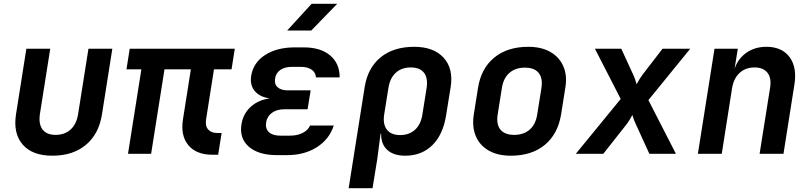

<svg xmlns="http://www.w3.org/2000/svg" viewBox="-20 -805 4240 1005"><path d="M254 10Q149 10 98.5 -48.5Q48 -107 64 -208L118 -550H243L189 -209Q181 -156 202.5 -127.5Q224 -99 271 -99Q319 -99 350 -127.5Q381 -156 389 -209L443 -550H568L514 -208Q498 -104 430 -47Q362 10 254 10Z M1092 5Q1007 5 965.5 -45.5Q924 -96 938 -182L979 -442H841L771 0H650L720 -442H642L659 -550H1209L1192 -442H1100L1059 -182Q1053 -147 1069 -128Q1085 -109 1116 -109H1140L1122 5Z M1483 7H1430Q1333 7 1282.5 -37Q1232 -81 1244 -155Q1253 -210 1292.5 -246Q1332 -282 1392 -290Q1340 -297 1313.5 -328.5Q1287 -360 1295 -409Q1306 -477 1367.5 -517Q1429 -557 1523 -557H1570Q1658 -557 1708 -515Q1758 -473 1758 -400H1634Q1632 -426 1611 -440.5Q1590 -455 1555 -455H1507Q1471 -455 1447.5 -439Q1424 -423 1420 -394Q1415 -365 1433 -348.5Q1451 -332 1487 -332H1606L1590 -233H1468Q1429 -233 1403.5 -214.5Q1378 -196 1373 -164Q1368 -132 1387.5 -113.5Q1407 -95 1446 -95H1499Q1536 -95 1564 -109Q1592 -123 1603 -148H1727Q1704 -76 1638.5 -34.5Q1573 7 1483 7ZM1483 -645 1611 -785H1745L1609 -645Z M1805 180 1889 -350Q1905 -450 1972.5 -505Q2040 -560 2148 -560Q2250 -560 2302 -503Q2354 -446 2339 -350L2315 -201Q2299 -100 2243 -45Q2187 10 2101 10Q2040 10 2007 -20.5Q1974 -51 1975 -105H1972L1955 26L1930 180ZM2074 -98Q2122 -98 2152.5 -126Q2183 -154 2191 -206L2213 -344Q2221 -396 2199.5 -424Q2178 -452 2130 -452Q2082 -452 2051.5 -424Q2021 -396 2013 -344L1991 -206Q1983 -155 2005 -126.5Q2027 -98 2074 -98Z M2654 10Q2585 10 2538 -17Q2491 -44 2470.5 -92.5Q2450 -141 2460 -206L2482 -344Q2498 -447 2567 -503.5Q2636 -560 2745 -560Q2814 -560 2861 -533Q2908 -506 2929 -457.5Q2950 -409 2939 -345L2917 -206Q2900 -103 2831.5 -46.5Q2763 10 2654 10ZM2672 -99Q2721 -99 2752.5 -126.5Q2784 -154 2792 -206L2814 -344Q2822 -396 2799.5 -423.5Q2777 -451 2727 -451Q2678 -451 2646.5 -423.5Q2615 -396 2607 -344L2585 -206Q2577 -154 2599.5 -126.5Q2622 -99 2672 -99Z M2994 0 3229 -287 3094 -550H3232L3294 -415Q3300 -403 3305 -388Q3310 -373 3312 -364Q3317 -373 3326 -388Q3335 -403 3344 -415L3448 -550H3593L3374 -281L3518 0H3379L3310 -151Q3296 -180 3290 -203Q3285 -194 3276 -178.5Q3267 -163 3257 -151L3138 0Z M3633 0 3720 -550H3842L3825 -445Q3843 -498 3887 -529Q3931 -560 3992 -560Q4073 -560 4113 -506Q4153 -452 4138 -361L4081 0H3956L4011 -346Q4019 -397 3997 -424.5Q3975 -452 3930 -452Q3883 -452 3852 -424Q3821 -396 3812 -344L3758 0Z"/></svg>

Font: JetBrains Mono NL
Style: Bold Italic
Weight: 700
Italic angle: -9°
Designer: Philipp Nurullin, Konstantin Bulenkov
Foundry: JetBrains
Version: Version 2.304; ttfautohint (v1.8.4.7-5d5b)